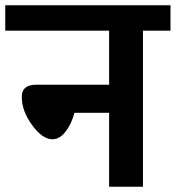

<svg xmlns="http://www.w3.org/2000/svg" viewBox="-40 -712 670 732"><path d="M610 -692V-595H505V0H376V-282H244Q232 -238 209.5 -209.5Q187 -181 160 -181Q122 -181 82.5 -235Q43 -289 43 -343Q43 -389 98 -389H376V-595H-20V-692Z"/></svg>

Font: FiraGO SemiBold
Style: Regular
Weight: 600
Designer: bBox Type
Foundry: bBox Type GmbH
Version: Version 1.001;PS 001.001;hotconv 1.0.88;makeotf.lib2.5.64775